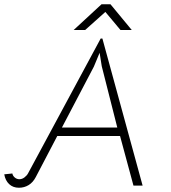

<svg xmlns="http://www.w3.org/2000/svg" viewBox="-30 -873 802 902"><path d="M-10 -54 28 -58Q30 -47 39.5 -39Q49 -31 61 -31Q74 -31 85.5 -40Q97 -49 102 -59L443 -692H451L640 -1H597L534 -234H239L138 -41Q125 -16 104.5 -3.5Q84 9 59 9Q31 9 13 -8Q-5 -25 -10 -54ZM521 -274 448 -562 438 -625 411 -560 261 -274ZM447 -853H489L589 -732H536L465 -817L370 -732H316Z"/></svg>

Font: Bellota Light
Style: Italic
Weight: 300
Italic angle: -7.5°
Designer: Kemie Guaida
Foundry: Kemie Guaida
Version: Version 4.001